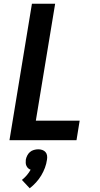

<svg xmlns="http://www.w3.org/2000/svg" viewBox="-20 -755 540 1034"><path d="M31 0 152 -735H277L173 -105H409L392 0ZM140 259 98 214Q112 203 124 189Q136 175 145 159Q137 156 131.5 151Q126 146 122.5 138.5Q119 131 118.5 122.5Q118 114 119 105Q121 94 126.5 83Q132 72 141 64Q150 56 162.5 52.5Q175 49 186 49Q197 49 207.5 52.5Q218 56 225 64Q232 72 233.5 83Q235 94 233 105Q230 127 222 148.5Q214 170 202 190Q190 210 174 227.5Q158 245 140 259Z"/></svg>

Font: Iosevka Term Curly Extrabold
Style: Italic
Weight: 800
Italic angle: -9°
Designer: Belleve Invis
Foundry: Belleve Invis
Version: Version 32.3.0